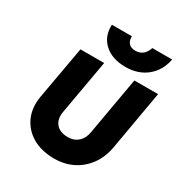

<svg xmlns="http://www.w3.org/2000/svg" viewBox="-201 -1020 1105 1172"><g transform="rotate(30 351.5 -434.0)"><path d="M672 -876Q655 -791 595 -742.5Q535 -694 447 -694Q352 -694 297.5 -744Q243 -794 247 -876H388Q387 -844 403 -827Q419 -810 449 -810Q511 -810 532 -876ZM156 -650H323L255 -265Q246 -212 273 -179.5Q300 -147 358 -147Q400 -147 429 -173.5Q458 -200 465 -246L536 -650H703L630 -232Q617 -159 578 -105Q539 -51 480.5 -21.5Q422 8 350 8Q260 8 196.5 -29Q133 -66 104 -131Q75 -196 90 -280Z"/></g></svg>

Font: Overused Grotesk ExtraBold
Style: Italic
Weight: 800
Italic angle: -10°
Version: Version 0.003